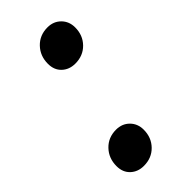

<svg xmlns="http://www.w3.org/2000/svg" viewBox="-173 -537 588 588"><g transform="rotate(-45 121.5 -242.5)"><path d="M14 -47Q14 -81 36 -104Q58 -127 92 -127Q118 -127 135 -110Q152 -93 152 -67Q152 -33 130 -10.5Q108 12 74 12Q48 12 31 -4Q14 -20 14 -47ZM87 -417Q87 -451 109 -474Q131 -497 165 -497Q191 -497 208 -480Q225 -463 225 -437Q225 -403 203 -380.5Q181 -358 147 -358Q121 -358 104 -374Q87 -390 87 -417Z"/></g></svg>

Font: Wix Madefor Text Medium
Style: Italic
Weight: 500
Italic angle: -12°
Designer: Dalton Maag Ltd
Foundry: Dalton Maag Ltd
Version: Version 3.100